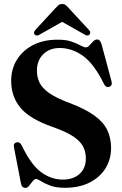

<svg xmlns="http://www.w3.org/2000/svg" viewBox="-20 -904 594 936"><path d="M296 11.5Q253 11.5 224.8 0.8Q196.5 -10 179.8 -20.8Q163 -31.5 155.5 -31.5Q147.5 -31.5 139.2 -20.5Q131 -9.5 122.2 1.2Q113.5 12 104.5 12Q86 12 82 -10.5L48 -186.5Q44 -205.5 60.5 -210Q75 -214.5 85.5 -196Q130.5 -101.5 180 -65Q229.5 -28.5 286.5 -28.5Q336.5 -28.5 367.5 -55.8Q398.5 -83 398.5 -132Q398.5 -163.5 385.2 -189.5Q372 -215.5 337.2 -238.8Q302.5 -262 237 -285Q125 -324 79.8 -378.5Q34.5 -433 34.5 -509.5Q34.5 -568.5 63 -613.8Q91.5 -659 142 -684.8Q192.5 -710.5 259 -710.5Q300.5 -711 328 -701.5Q355.5 -692 372.2 -682.5Q389 -673 399 -673Q407.5 -673 416.2 -682.8Q425 -692.5 434 -702Q443 -711.5 453 -711.5Q461.5 -711.5 466.5 -705.8Q471.5 -700 476 -685L523.5 -508Q529.5 -487 513 -481Q496 -475.5 487 -494.5Q438.5 -593 384.8 -631.5Q331 -670 271 -670Q222 -670 191 -639.8Q160 -609.5 160 -559Q160 -527 173 -500.5Q186 -474 220.2 -450Q254.5 -426 319 -402Q395.5 -373 439.8 -341Q484 -309 502.8 -270Q521.5 -231 521.5 -182.5Q521.5 -127.5 494.5 -83.8Q467.5 -40 417 -14.2Q366.5 11.5 296 11.5ZM176 -737Q159.5 -726 150 -734.5Q146.5 -737.5 146 -744Q145.5 -750.5 152 -757.5L249.5 -863.5Q258.5 -873 265.2 -878.8Q272 -884.5 282.5 -884.5Q293.5 -884.5 300.5 -879Q307.5 -873.5 316 -863.5L414 -757.5Q420.5 -750.5 419.8 -744.2Q419 -738 415.5 -734.5Q406.5 -726 390 -737L283 -797.5Z"/></svg>

Font: Fraunces 144pt Soft SemiBold
Style: Regular
Weight: 600
Version: Version 1.000;[b76b70a41]